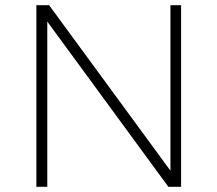

<svg xmlns="http://www.w3.org/2000/svg" viewBox="-20 -719 837 739"><path d="M636 -699V-62L169 -699H120V0H162V-636L628 0H677V-699Z"/></svg>

Font: Montserrat arm ExtraLight
Style: Regular
Weight: 275
Designer: Julieta Ulanovsky
Foundry: Julieta Ulanovsky
Version: Version 6.000;PS 006.000;hotconv 1.0.88;makeotf.lib2.5.64775